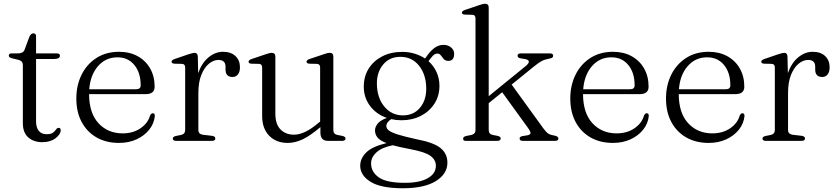

<svg xmlns="http://www.w3.org/2000/svg" viewBox="-20 -752 4466 1025"><path d="M79 -432.5 49 -439.5Q35.5 -443 31.2 -446.5Q27 -450 27 -455Q27 -467 42.5 -467H75.5Q104 -467 111 -486L136.5 -555Q145 -574 158 -574Q172.5 -574 172.5 -558.5V-467H282.5Q300 -467 300 -455Q300 -437 267 -437H172.5V-105Q172.5 -71 187.2 -53.2Q202 -35.5 228 -35.5Q252.5 -35.5 263.2 -44Q274 -52.5 279.5 -61Q285 -69.5 293.5 -69.5Q304 -69.5 304 -56.5Q304 -35 276.5 -14Q249 7 206 7Q159.5 7 130.8 -18.5Q102 -44 102 -95V-404.5Q102 -426.5 79 -432.5Z M805.5 -289Q805.5 -249.5 758 -249.5H455.5Q456 -148 506 -94Q556 -40 635 -40Q690 -40 729.8 -67Q769.5 -94 781 -135Q787.5 -147.5 795.5 -147.5Q807 -147.5 806.5 -132Q802.5 -92.5 776.8 -60Q751 -27.5 709.2 -8.2Q667.5 11 615.5 11Q546.5 11 495.2 -18.5Q444 -48 415.8 -101Q387.5 -154 387.5 -226Q387.5 -296.5 415.5 -353Q443.5 -409.5 494.8 -442.5Q546 -475.5 615.5 -475.5Q672 -475.5 714.8 -452Q757.5 -428.5 781.5 -386.5Q805.5 -344.5 805.5 -289ZM607 -446Q544.5 -446 503.5 -399.2Q462.5 -352.5 456.5 -275.5H706.5Q731 -275.5 731 -296.5Q731 -364 697.2 -405Q663.5 -446 607 -446Z M1036 -450 1038 -361.5Q1057.5 -416.5 1093.5 -446Q1129.5 -475.5 1170 -475.5Q1213 -475.5 1237 -452.8Q1261 -430 1261 -392.5Q1261 -368 1250 -354.5Q1239 -341 1222 -341Q1184 -341 1184 -380.5V-396Q1184 -432 1146 -432Q1120 -432 1095.5 -412Q1071 -392 1055 -352.8Q1039 -313.5 1039 -255V-58Q1039 -36 1064 -32.5L1111.5 -27Q1129.5 -24.5 1129.5 -12.5Q1129.5 0 1111 0H920Q902.5 0 902.5 -12.5Q902.5 -22 918.5 -26L946 -31.5Q968.5 -36 968.5 -58V-391.5Q968.5 -410 952.5 -411L911 -412Q896 -413 896 -422.5Q896 -431.5 912.5 -437L984 -461.5Q999 -466.5 1006.8 -468.2Q1014.5 -470 1019.5 -470Q1035 -470 1036 -450Z M1379.5 -133V-391.5Q1379.5 -410 1363.5 -411L1322 -412Q1307 -413 1307 -422.5Q1307 -431.5 1323.5 -437L1396 -461.5Q1419.5 -470 1430.5 -470Q1450 -470 1450 -449.5V-145Q1450 -89 1477.5 -61Q1505 -33 1550 -33Q1577.5 -33 1609.8 -48.2Q1642 -63.5 1681 -96.5L1689 -103V-391.5Q1689 -410 1672.5 -411L1631.5 -412Q1616.5 -413 1616.5 -422.5Q1616.5 -431.5 1632.5 -437L1705.5 -461.5Q1729 -470 1740 -470Q1759.5 -470 1759.5 -449.5V-58Q1759.5 -36 1781.5 -31.5L1808 -26.5Q1824.5 -22.5 1824.5 -12.5Q1824.5 0 1806 0H1730.5Q1690.5 0 1690.5 -44.5V-73.5Q1636.5 -27.5 1595.8 -8.2Q1555 11 1516 11Q1454.5 11 1417 -27.5Q1379.5 -66 1379.5 -133Z M2204.5 -8.5Q2296.5 9 2332.5 39Q2368.5 69 2368.5 116Q2368.5 176.5 2306.8 214.8Q2245 253 2130.5 253Q2013.5 253 1958.2 218.5Q1903 184 1903 133Q1903 93.5 1935.2 61.8Q1967.5 30 2043.5 12Q2007.5 -2 1994.8 -18.5Q1982 -35 1982 -56.5Q1982 -73.5 1995.5 -91.2Q2009 -109 2045 -122.5Q1989 -142 1955.5 -186.5Q1922 -231 1922 -289.5Q1922 -344 1948.2 -385.8Q1974.5 -427.5 2020.8 -451.2Q2067 -475 2127.5 -475Q2163 -475 2193.8 -465.5Q2224.5 -456 2249.5 -439.5L2253 -444.5Q2274 -476.5 2297.2 -494.5Q2320.5 -512.5 2347.5 -512.5Q2371.5 -512.5 2388 -498.8Q2404.5 -485 2404.5 -464.5Q2404.5 -427 2373.5 -427Q2357.5 -427 2349 -436.8Q2340.5 -446.5 2333.5 -456.2Q2326.5 -466 2315.5 -466Q2302 -466 2291.5 -455Q2281 -444 2267.5 -425.5Q2295 -401 2310.5 -367.2Q2326 -333.5 2326 -294Q2326 -240 2299.2 -198.5Q2272.5 -157 2226.8 -133.5Q2181 -110 2123.5 -110Q2095 -110 2068.5 -116Q2042.5 -99 2042.5 -79.5Q2042.5 -66.5 2055.2 -56Q2068 -45.5 2103 -34.2Q2138 -23 2204.5 -8.5ZM2116.5 -448.5Q2060 -448.5 2025.8 -407.8Q1991.5 -367 1992 -304.5Q1993 -229.5 2032 -182.8Q2071 -136 2131.5 -136Q2188.5 -136.5 2222.2 -176.8Q2256 -217 2255.5 -281Q2254.5 -355 2216.5 -402Q2178.5 -449 2116.5 -448.5ZM1961 120.5Q1961 165.5 2002 194.8Q2043 224 2141 224Q2221 224 2264 199.2Q2307 174.5 2307 132.5Q2307 102 2278.5 80.5Q2250 59 2169 44Q2113 33.5 2077 23.5Q2019.5 34.5 1990.2 61Q1961 87.5 1961 120.5Z M2466.5 0Q2457.5 0 2455 -3.2Q2452.5 -6.5 2452.5 -12.5Q2452.5 -22 2468.5 -26L2496 -31.5Q2518.5 -36.5 2518.5 -58V-653.5Q2518.5 -672 2502.5 -673L2461 -674Q2446 -675 2446 -684.5Q2446 -693.5 2462.5 -699L2535 -723.5Q2558.5 -732 2569.5 -732Q2589 -732 2589 -711.5V-238.5L2788 -400.5Q2804.5 -414.5 2803.2 -424Q2802 -433.5 2781.5 -437L2759 -440.5Q2743 -443.5 2743 -454.5Q2743 -467 2761 -467H2915.5Q2933 -467 2933 -454.5Q2933 -448.5 2929 -444.8Q2925 -441 2912 -439Q2888 -434.5 2872.5 -426.5Q2857 -418.5 2830.5 -397L2711.5 -300.5L2880.5 -67Q2896.5 -45.5 2907.5 -38.5Q2918.5 -31.5 2943 -27.5Q2961 -23 2961 -12.5Q2961 0 2943 0H2771Q2754 0 2754 -12.5Q2754 -22.5 2769 -25.5L2791.5 -29Q2811 -32 2812.2 -40.5Q2813.5 -49 2797 -71.5L2661 -259.5L2589 -201.5V-58Q2589 -36 2611 -31.5L2637 -26.5Q2653 -22.5 2653 -13Q2653 0 2634.5 0Z M3442.5 -289Q3442.5 -249.5 3395 -249.5H3092.5Q3093 -148 3143 -94Q3193 -40 3272 -40Q3327 -40 3366.8 -67Q3406.5 -94 3418 -135Q3424.5 -147.5 3432.5 -147.5Q3444 -147.5 3443.5 -132Q3439.5 -92.5 3413.8 -60Q3388 -27.5 3346.2 -8.2Q3304.5 11 3252.5 11Q3183.5 11 3132.2 -18.5Q3081 -48 3052.8 -101Q3024.5 -154 3024.5 -226Q3024.5 -296.5 3052.5 -353Q3080.5 -409.5 3131.8 -442.5Q3183 -475.5 3252.5 -475.5Q3309 -475.5 3351.8 -452Q3394.5 -428.5 3418.5 -386.5Q3442.5 -344.5 3442.5 -289ZM3244 -446Q3181.5 -446 3140.5 -399.2Q3099.5 -352.5 3093.5 -275.5H3343.5Q3368 -275.5 3368 -296.5Q3368 -364 3334.2 -405Q3300.5 -446 3244 -446Z M3953.5 -289Q3953.5 -249.5 3906 -249.5H3603.5Q3604 -148 3654 -94Q3704 -40 3783 -40Q3838 -40 3877.8 -67Q3917.5 -94 3929 -135Q3935.5 -147.5 3943.5 -147.5Q3955 -147.5 3954.5 -132Q3950.5 -92.5 3924.8 -60Q3899 -27.5 3857.2 -8.2Q3815.5 11 3763.5 11Q3694.5 11 3643.2 -18.5Q3592 -48 3563.8 -101Q3535.5 -154 3535.5 -226Q3535.5 -296.5 3563.5 -353Q3591.5 -409.5 3642.8 -442.5Q3694 -475.5 3763.5 -475.5Q3820 -475.5 3862.8 -452Q3905.5 -428.5 3929.5 -386.5Q3953.5 -344.5 3953.5 -289ZM3755 -446Q3692.5 -446 3651.5 -399.2Q3610.5 -352.5 3604.5 -275.5H3854.5Q3879 -275.5 3879 -296.5Q3879 -364 3845.2 -405Q3811.5 -446 3755 -446Z M4184 -450 4186 -361.5Q4205.5 -416.5 4241.5 -446Q4277.5 -475.5 4318 -475.5Q4361 -475.5 4385 -452.8Q4409 -430 4409 -392.5Q4409 -368 4398 -354.5Q4387 -341 4370 -341Q4332 -341 4332 -380.5V-396Q4332 -432 4294 -432Q4268 -432 4243.5 -412Q4219 -392 4203 -352.8Q4187 -313.5 4187 -255V-58Q4187 -36 4212 -32.5L4259.5 -27Q4277.5 -24.5 4277.5 -12.5Q4277.5 0 4259 0H4068Q4050.5 0 4050.5 -12.5Q4050.5 -22 4066.5 -26L4094 -31.5Q4116.5 -36 4116.5 -58V-391.5Q4116.5 -410 4100.5 -411L4059 -412Q4044 -413 4044 -422.5Q4044 -431.5 4060.5 -437L4132 -461.5Q4147 -466.5 4154.8 -468.2Q4162.5 -470 4167.5 -470Q4183 -470 4184 -450Z"/></svg>

Font: Fraunces 9pt S000 Light
Style: Regular
Weight: 300
Version: Version 1.000; ttfautohint (v1.8.3)